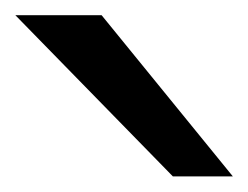

<svg xmlns="http://www.w3.org/2000/svg" viewBox="-20 -801 323 250"><path d="M0 -781.2 205.1 -571.3H283.2L112.3 -781.2Z"/></svg>

Font: Andika
Style: Regular
Weight: 400
Designer: Victor Gaultney, Annie Olsen, Julie Remington, Don Collingsworth, Eric Hays
Foundry: SIL International
Version: Version 1.000